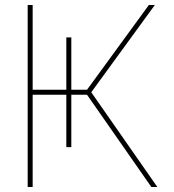

<svg xmlns="http://www.w3.org/2000/svg" viewBox="-20 -750 697 770"><path d="M91 -730H111V-390H246V-600H266V-390H329L577 -730H601L346 -380L611 0H587L329 -370H266V-160H246V-370H111V0H91Z"/></svg>

Font: M PLUS 1p Thin
Style: Regular
Weight: 250
Version: Version 1.062